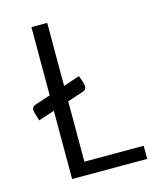

<svg xmlns="http://www.w3.org/2000/svg" viewBox="-98 -694 621 763"><g transform="rotate(-15 212.5 -312.5)"><path d="M104 0V-625H169V-54H413V0ZM38 -259 31 -282Q26 -296 26 -305Q26 -318 40 -323L236 -388L244 -366Q249 -351 249 -342Q249 -329 235 -324Z"/></g></svg>

Font: Changa ExtraLight
Style: Regular
Weight: 250
Designer: Eduardo Rodriguez Tunni
Foundry: Eduardo Rodriguez Tunni
Version: Version 3.002; ttfautohint (v1.8.2)